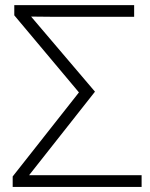

<svg xmlns="http://www.w3.org/2000/svg" viewBox="-20 -734 591 754"><path d="M29.8 0V-41L290 -371.1L36.1 -673.8V-713.9H506.8V-668H190.9L102.1 -668.9L353 -374L94.2 -45.9H536.1V0Z"/></svg>

Font: OpenSans-Light
Style: Regular
Weight: 300
Foundry: Ascender Corporation
Version: Version 1.10